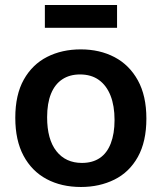

<svg xmlns="http://www.w3.org/2000/svg" viewBox="-20 -733 645 766"><path d="M303 13Q225 13 166 -18.5Q107 -50 74 -111.5Q41 -173 41 -263Q41 -355 75 -415.5Q109 -476 168 -506Q227 -536 302 -536Q378 -536 437 -505Q496 -474 530 -412.5Q564 -351 564 -260Q564 -168 530 -107Q496 -46 436.5 -16.5Q377 13 303 13ZM307 -83Q349 -83 378 -102.5Q407 -122 422 -161Q437 -200 437 -254Q437 -311 421 -351.5Q405 -392 374.5 -414Q344 -436 299 -436Q258 -436 228.5 -416.5Q199 -397 183.5 -359Q168 -321 168 -265Q168 -177 205 -130Q242 -83 307 -83ZM159 -622V-713H447V-622Z"/></svg>

Font: Bricolage Grotesque 17pt SemiBold
Style: Regular
Weight: 600
Version: Version 1.001;gftools[0.9.33.dev8+g029e19f]